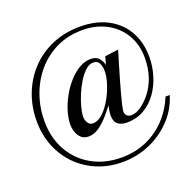

<svg xmlns="http://www.w3.org/2000/svg" viewBox="-140 -766 1117 1106"><g transform="rotate(-20 418.0 -213.0)"><path d="M788.6 -74.7H814.5Q789.1 7.8 730.7 68.6Q672.4 129.4 593.8 162.6Q515.1 195.8 429.2 195.8Q346.2 195.8 275.6 166.7Q205.1 137.7 152.8 85.2Q100.6 32.7 71.5 -38.6Q42.5 -109.9 42.5 -194.8Q42.5 -283.7 72.8 -361.3Q103 -439 158.7 -497.6Q214.4 -556.2 291.5 -589.1Q368.7 -622.1 462.4 -622.1Q558.6 -622.1 629.9 -585Q701.2 -547.9 740.2 -480Q779.3 -412.1 779.3 -320.3Q779.3 -264.6 762.7 -209.5Q746.1 -154.3 714.1 -109.1Q682.1 -64 635.5 -36.9Q588.9 -9.8 528.8 -9.8Q495.1 -9.8 474.6 -26.1Q454.1 -42.5 454.1 -78.6Q454.1 -93.3 456.5 -108.4Q459 -123.5 462.4 -139.6Q442.9 -113.3 416.3 -83Q389.6 -52.7 358.6 -31.2Q327.6 -9.8 294.9 -9.8Q267.6 -9.8 250.7 -24.9Q233.9 -40 225.8 -63.2Q217.8 -86.4 217.8 -109.9Q217.8 -147.9 231 -191.2Q244.1 -234.4 267.3 -275.9Q290.5 -317.4 320.8 -351.3Q351.1 -385.3 385.7 -405.5Q420.4 -425.8 456.1 -425.8Q490.2 -425.8 506.8 -406.2Q523.4 -386.7 527.8 -362.8L542 -411.6L624.5 -422.4Q615.2 -391.1 603 -350.8Q590.8 -310.5 578.4 -267.6Q565.9 -224.6 555.2 -185.3Q544.4 -146 537.6 -116.7Q530.8 -87.4 530.8 -74.7Q530.8 -61 540.8 -51Q550.8 -41 565.9 -41Q597.7 -41 628.4 -63.2Q659.2 -85.4 684.6 -116.7Q752.9 -202.1 752.9 -326.2Q752.9 -407.7 716.1 -469Q679.2 -530.3 615 -564.5Q550.8 -598.6 469.2 -598.6Q380.4 -598.6 309.6 -564.7Q238.8 -530.8 188.5 -471.9Q138.2 -413.1 111.3 -337.6Q84.5 -262.2 84.5 -180.2Q84.5 -76.2 129.2 2.4Q173.8 81.1 252.4 125Q331.1 168.9 432.1 168.9Q515.6 168.9 585 138.7Q654.3 108.4 706.3 53.5Q758.3 -1.5 788.6 -74.7ZM509.8 -333.5Q509.8 -358.9 500.2 -380.1Q490.7 -401.4 462.9 -401.4Q439 -401.4 415.8 -380.4Q392.6 -359.4 372.1 -326.2Q351.6 -293 335.9 -255.1Q320.3 -217.3 311.5 -183.1Q302.7 -148.9 302.7 -126.5Q302.7 -107.9 313.2 -90.1Q323.7 -72.3 343.8 -72.3Q374.5 -72.3 404.1 -99.6Q433.6 -127 457.5 -168.7Q481.4 -210.4 495.6 -254.9Q509.8 -299.3 509.8 -333.5Z"/></g></svg>

Font: Scheherazade New Medium
Style: Regular
Weight: 500
Designer: SIL International
Foundry: SIL International
Version: Version 4.000